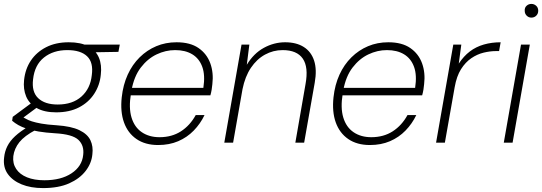

<svg xmlns="http://www.w3.org/2000/svg" viewBox="-49 -729 2770 981"><path d="M171 232Q108 232 61.5 213Q15 194 -9.5 159.5Q-34 125 -28 76Q-25 45 -11.5 18Q2 -9 28.5 -33.5Q55 -58 97 -83L133 -65Q76 -35 50 -2.5Q24 30 19 69Q15 106 33.5 134Q52 162 89 177Q126 192 178 192Q263 192 316.5 156.5Q370 121 376 63Q382 15 352 -14Q322 -43 233 -48Q184 -51 148.5 -57Q113 -63 87.5 -71.5Q62 -80 44.5 -90Q27 -100 13 -112L16 -132L116 -206L155 -191L51 -114L54 -138Q68 -131 81.5 -123Q95 -115 113.5 -109Q132 -103 162 -97.5Q192 -92 240 -89Q315 -84 356.5 -64Q398 -44 413 -12.5Q428 19 423 59Q419 105 388.5 144.5Q358 184 304 208Q250 232 171 232ZM238 -155Q177 -155 138.5 -177Q100 -199 84.5 -236.5Q69 -274 74 -320Q80 -377 109 -420Q138 -463 187 -488Q236 -513 302 -513Q365 -513 403 -492Q441 -471 456.5 -434Q472 -397 466 -347Q461 -294 432.5 -250Q404 -206 355 -180.5Q306 -155 238 -155ZM246 -195Q322 -195 367.5 -236Q413 -277 420 -345Q429 -410 396 -441.5Q363 -473 295 -473Q223 -473 175.5 -435Q128 -397 120 -324Q112 -260 146 -227.5Q180 -195 246 -195ZM381 -461 371 -501H563L556 -464Z M759 12Q693 12 648.5 -18.5Q604 -49 584.5 -103.5Q565 -158 573 -232Q580 -296 603.5 -347.5Q627 -399 664.5 -436Q702 -473 749.5 -493Q797 -513 853 -513Q923 -513 965.5 -483.5Q1008 -454 1025.5 -405.5Q1043 -357 1036 -299Q1035 -286 1032.5 -271Q1030 -256 1026 -242H606L613 -280H990Q1000 -345 984.5 -387.5Q969 -430 933.5 -451.5Q898 -473 846 -473Q797 -473 751 -451Q705 -429 670.5 -384Q636 -339 623 -268L620 -250Q608 -178 623 -128.5Q638 -79 675.5 -53.5Q713 -28 766 -28Q829 -28 875.5 -58Q922 -88 951 -141H996Q975 -97 941 -62Q907 -27 861.5 -7.5Q816 12 759 12Z M1097 0 1185 -501H1225L1212 -398Q1247 -456 1299 -484.5Q1351 -513 1408 -513Q1465 -513 1503 -489Q1541 -465 1556 -419Q1571 -373 1559 -306L1505 0H1460L1512 -299Q1528 -386 1498 -429.5Q1468 -473 1395 -473Q1347 -473 1305 -450Q1263 -427 1233 -382.5Q1203 -338 1190 -273L1142 0Z M1841 12Q1775 12 1730.5 -18.5Q1686 -49 1666.5 -103.5Q1647 -158 1655 -232Q1662 -296 1685.5 -347.5Q1709 -399 1746.5 -436Q1784 -473 1831.5 -493Q1879 -513 1935 -513Q2005 -513 2047.5 -483.5Q2090 -454 2107.5 -405.5Q2125 -357 2118 -299Q2117 -286 2114.5 -271Q2112 -256 2108 -242H1688L1695 -280H2072Q2082 -345 2066.5 -387.5Q2051 -430 2015.5 -451.5Q1980 -473 1928 -473Q1879 -473 1833 -451Q1787 -429 1752.5 -384Q1718 -339 1705 -268L1702 -250Q1690 -178 1705 -128.5Q1720 -79 1757.5 -53.5Q1795 -28 1848 -28Q1911 -28 1957.5 -58Q2004 -88 2033 -141H2078Q2057 -97 2023 -62Q1989 -27 1943.5 -7.5Q1898 12 1841 12Z M2179 0 2267 -501H2308L2295 -404Q2320 -442 2351.5 -466Q2383 -490 2423 -501.5Q2463 -513 2509 -513L2501 -468H2485Q2455 -468 2422 -460Q2389 -452 2359 -431.5Q2329 -411 2306.5 -375.5Q2284 -340 2274 -283L2224 0Z M2525 0 2613 -501H2658L2570 0ZM2666 -639Q2652 -639 2642 -649Q2632 -659 2632 -674Q2631 -690 2641.5 -699.5Q2652 -709 2666 -709Q2680 -709 2690.5 -699.5Q2701 -690 2701 -674Q2701 -659 2691 -649Q2681 -639 2666 -639Z"/></svg>

Font: DM Sans 17pt ExtraLight
Style: Italic
Weight: 250
Italic angle: -10°
Version: Version 4.004;gftools[0.9.30]